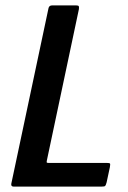

<svg xmlns="http://www.w3.org/2000/svg" viewBox="-20 -693 474 713"><path d="M31 0Q20 0 22 -11L160 -662Q162 -673 174 -673H262Q271 -673 272.5 -670Q274 -667 273 -659L154 -97Q153 -92 153.5 -90Q154 -88 160 -88H376Q387 -88 388.5 -85.5Q390 -83 388 -72L376 -16Q373 -5 370.5 -2.5Q368 0 356 0Z"/></svg>

Font: Glory Thin SemiBold
Style: Italic
Weight: 600
Italic angle: -12°
Version: Version 1.011